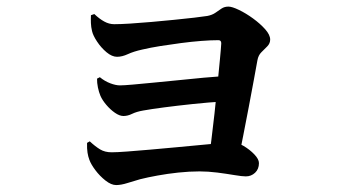

<svg xmlns="http://www.w3.org/2000/svg" viewBox="-20 -551 1040 573"><path d="M261.5 -509.1Q276.6 -494.7 291.1 -486.8Q305.5 -478.8 320.8 -478.8Q338.7 -478.8 368 -480.6Q397.4 -482.4 432 -485.5Q466.6 -488.6 500 -491.9Q533.5 -495.2 559.9 -498.3Q586.2 -501.4 598.8 -503.4Q613.2 -506.2 622.7 -512.8Q632.1 -519.5 641 -525.4Q649.8 -531.3 661.7 -531.3Q672.6 -531.3 693.1 -521.4Q713.6 -511.6 735.2 -495.9Q756.7 -480.2 771.5 -463.6Q786.3 -446.9 786.3 -432.9Q786.3 -421.5 777.7 -412.7Q769 -403.9 760 -395Q751 -386.1 748.3 -371.4Q744.3 -349.1 737.5 -312.2Q730.8 -275.4 722.5 -232.2Q714.2 -189 706 -146.9Q697.8 -104.8 690.9 -70.8L602.1 -71Q605.8 -93.1 610.5 -130.5Q615.3 -168 620.1 -211.8Q625 -255.6 629 -298Q633 -340.4 636.3 -373.3Q639.5 -406.1 640.3 -421.2Q640.6 -431.1 631.9 -431.1Q610.2 -431.1 581 -428.9Q551.8 -426.6 520.3 -422.5Q488.8 -418.3 458.7 -413.6Q428.6 -408.8 404.5 -403.1Q378.6 -397.4 361.5 -389.4Q344.4 -381.5 329.3 -381.5Q314.2 -381.5 297.9 -395.1Q281.6 -408.8 269.7 -426.9Q257.7 -445 254.7 -458.1Q251.7 -470.5 251.3 -482.4Q250.9 -494.2 251.4 -505.6ZM278 -320.6Q292.6 -308.6 309.1 -302.4Q325.5 -296.2 337.9 -296.2Q349.6 -296.2 376.7 -298.6Q403.8 -301 439.5 -304.5Q475.3 -308 513.8 -311.8Q552.4 -315.7 588 -319.1Q623.7 -322.4 650 -324.1L646.3 -248.2Q602.3 -245.5 555.8 -240.6Q509.4 -235.7 470.3 -230.6Q431.2 -225.5 407.6 -221.2Q387.3 -217.7 374.3 -211.3Q361.2 -204.8 348.3 -204.8Q336.9 -204.8 323 -214.4Q309.2 -224 297.4 -237.9Q285.6 -251.8 279.8 -264.9Q275.1 -276.1 272.2 -290Q269.4 -303.9 269.6 -316.3ZM247.9 -129.2Q264 -114.1 278.5 -105.3Q292.9 -96.5 313.2 -96.5Q328.9 -96.5 359.3 -98.8Q389.7 -101.2 427.9 -104.4Q466.1 -107.7 506.3 -111.5Q546.5 -115.4 581.9 -118.6Q617.4 -121.8 641.8 -124.2Q666.2 -126.6 672 -126.6Q688.2 -126.6 706.9 -115.5Q725.6 -104.4 739.2 -90.1Q752.8 -75.8 752.8 -64.2Q752.8 -46.4 741.3 -35.5Q729.7 -24.6 713.7 -24.6Q702.6 -24.6 679.4 -28.5Q656.3 -32.4 628.6 -36Q600.9 -39.5 575.5 -39.5Q544.7 -39.5 512.1 -36Q479.5 -32.5 450.1 -27.1Q420.7 -21.8 398.1 -16.1Q379.1 -10.7 360.1 -4.7Q341.2 1.3 326.6 1.3Q312 1.3 294.8 -12.2Q277.7 -25.7 264.6 -43.2Q251.6 -60.6 246.8 -73.8Q243.1 -83.4 241.2 -95.3Q239.3 -107.1 239.8 -124.6Z"/></svg>

Font: Source Han Serif JP VF
Style: Regular
Weight: 250
Designer: Ryoko NISHIZUKA 西塚涼子 (kana & ideographs); Frank Grießhammer (Latin, Greek & Cyrillic); Wenlong ZHANG 张文龙 (bopomofo); San
Foundry: Adobe
Version: Version 2.001;hotconv 1.1.0;makeotfexe 2.6.0